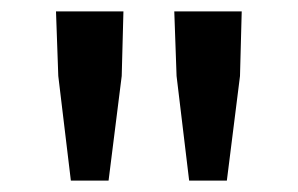

<svg xmlns="http://www.w3.org/2000/svg" viewBox="-20 -708 522 336"><path d="M104 -392 82 -575 78 -688H196L193 -575L170 -392ZM311 -392 289 -575 285 -688H403L400 -575L377 -392Z"/></svg>

Font: Source Sans 3 SemiBold
Style: Regular
Weight: 600
Designer: Paul D. Hunt
Foundry: Adobe
Version: Version 3.046;hotconv 1.0.118;makeotfexe 2.5.65603